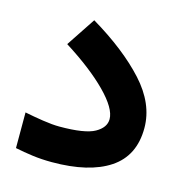

<svg xmlns="http://www.w3.org/2000/svg" viewBox="-83 -593 636 668"><g transform="rotate(15 235.0 -258.5)"><path d="M28.3 -144.5Q59.1 -138.2 94.2 -132.8Q129.4 -127.4 154.8 -127.4Q246.1 -127.4 281.5 -147.2Q316.9 -167 316.9 -197.3Q316.9 -235.8 260.5 -293Q204.1 -350.1 106.9 -411.6L176.3 -516.1Q298.3 -443.4 370.1 -364.7Q441.9 -286.1 441.9 -198.7Q441.9 -98.6 368.4 -49.8Q294.9 -1 161.1 -1Q124.5 -1 91.6 -5.4Q58.6 -9.8 28.3 -16.1Z"/></g></svg>

Font: Vazir FD-WOL-UI
Style: Bold-FD-WOL-UI
Weight: 700
Designer: Saber Rastikerdar
Foundry: Saber Rastikerdar
Version: Version 30.0.0